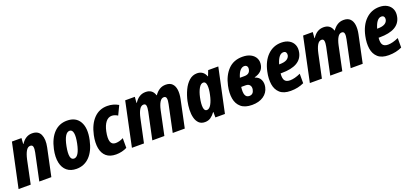

<svg xmlns="http://www.w3.org/2000/svg" viewBox="18 -1398 4808 2246"><g transform="rotate(-20 2422.5 -274.5)"><path d="M-5 0 112 -549H231L226 -476H229Q283 -559 364 -559Q442 -559 469 -499.5Q496 -440 476 -344L403 0H253L324 -336Q333 -379 328 -404Q323 -429 295 -429Q265 -429 243.5 -393.5Q222 -358 207 -292L146 0Z M715 10Q643 10 597.5 -27.5Q552 -65 537.5 -134.5Q523 -204 543 -298Q571 -425 636.5 -492Q702 -559 799 -559Q909 -559 956 -477Q1003 -395 972 -253Q945 -126 878.5 -58Q812 10 715 10ZM728 -113Q790 -113 821 -266Q838 -349 829.5 -393Q821 -437 788 -437Q724 -437 693 -279Q661 -113 728 -113Z M1208 10Q1132 10 1088 -27.5Q1044 -65 1031.5 -133Q1019 -201 1038 -292Q1065 -419 1132.5 -489Q1200 -559 1300 -559Q1339 -559 1373 -549.5Q1407 -540 1438 -522L1384 -409Q1346 -433 1311 -433Q1267 -433 1236 -394Q1205 -355 1190 -284Q1173 -202 1186.5 -159.5Q1200 -117 1248 -117Q1268 -117 1293 -123Q1318 -129 1344 -143V-22Q1316 -7 1280 1.5Q1244 10 1208 10Z M1406 0 1522 -549H1642L1636 -475H1640Q1667 -517 1701 -538Q1735 -559 1778 -559Q1863 -559 1887 -479H1891Q1916 -516 1950 -537.5Q1984 -559 2028 -559Q2080 -559 2108 -531Q2136 -503 2142.5 -454Q2149 -405 2136 -342L2064 0H1914L1984 -333Q1994 -378 1989 -403.5Q1984 -429 1958 -429Q1928 -429 1907 -394.5Q1886 -360 1873 -300L1810 0H1660L1731 -334Q1740 -379 1735.5 -404Q1731 -429 1706 -429Q1675 -429 1653.5 -393Q1632 -357 1618 -292L1556 0Z M2314 10Q2267 10 2239.5 -17Q2212 -44 2200.5 -88.5Q2189 -133 2191 -186Q2193 -239 2204 -292Q2219 -360 2247.5 -421Q2276 -482 2319 -520.5Q2362 -559 2419 -559Q2455 -559 2483 -540.5Q2511 -522 2526 -482H2529L2555 -549H2681L2564 0H2445V-67H2441Q2417 -33 2386.5 -11.5Q2356 10 2314 10ZM2382 -115Q2413 -115 2437.5 -158Q2462 -201 2476 -269Q2492 -339 2486.5 -385.5Q2481 -432 2450 -432Q2419 -432 2394.5 -389.5Q2370 -347 2356 -281Q2340 -204 2346 -159.5Q2352 -115 2382 -115Z M2901 10Q2813 10 2764.5 -31Q2716 -72 2704 -142Q2692 -212 2711 -300Q2736 -417 2804 -488Q2872 -559 2983 -559Q3043 -559 3085 -537Q3127 -515 3145.5 -477Q3164 -439 3154 -391Q3137 -309 3038 -284V-280Q3086 -266 3105.5 -225.5Q3125 -185 3114 -134Q3100 -67 3043.5 -28.5Q2987 10 2901 10ZM2966 -449Q2939 -449 2915 -423.5Q2891 -398 2873 -338H2930Q2992 -338 3004 -389Q3011 -416 3000.5 -432.5Q2990 -449 2966 -449ZM2905 -100Q2956 -100 2967 -157Q2973 -190 2957 -211Q2941 -232 2907 -232H2851Q2833 -100 2905 -100Z M3382 10Q3294 10 3248 -31.5Q3202 -73 3191.5 -142Q3181 -211 3199 -296Q3225 -420 3296 -489.5Q3367 -559 3467 -559Q3524 -559 3563.5 -536Q3603 -513 3620 -472Q3637 -431 3625 -376Q3592 -223 3353 -223H3338Q3332 -161 3351 -135Q3370 -109 3416 -109Q3444 -109 3477 -117.5Q3510 -126 3547 -143V-25Q3511 -8 3470 1Q3429 10 3382 10ZM3452 -445Q3392 -445 3358 -328H3365Q3422 -328 3452 -345Q3482 -362 3489 -393Q3493 -414 3484 -429.5Q3475 -445 3452 -445Z M3621 0 3737 -549H3857L3851 -475H3855Q3882 -517 3916 -538Q3950 -559 3993 -559Q4078 -559 4102 -479H4106Q4131 -516 4165 -537.5Q4199 -559 4243 -559Q4295 -559 4323 -531Q4351 -503 4357.5 -454Q4364 -405 4351 -342L4279 0H4129L4199 -333Q4209 -378 4204 -403.5Q4199 -429 4173 -429Q4143 -429 4122 -394.5Q4101 -360 4088 -300L4025 0H3875L3946 -334Q3955 -379 3950.5 -404Q3946 -429 3921 -429Q3890 -429 3868.5 -393Q3847 -357 3833 -292L3771 0Z M4602 10Q4514 10 4468 -31.5Q4422 -73 4411.5 -142Q4401 -211 4419 -296Q4445 -420 4516 -489.5Q4587 -559 4687 -559Q4744 -559 4783.5 -536Q4823 -513 4840 -472Q4857 -431 4845 -376Q4812 -223 4573 -223H4558Q4552 -161 4571 -135Q4590 -109 4636 -109Q4664 -109 4697 -117.5Q4730 -126 4767 -143V-25Q4731 -8 4690 1Q4649 10 4602 10ZM4672 -445Q4612 -445 4578 -328H4585Q4642 -328 4672 -345Q4702 -362 4709 -393Q4713 -414 4704 -429.5Q4695 -445 4672 -445Z"/></g></svg>

Font: Noto Sans Condensed ExtraBold
Style: Italic
Weight: 800
Width: 3
Italic angle: -12°
Designer: Monotype Design Team
Foundry: Monotype Imaging Inc.
Version: Version 2.013; ttfautohint (v1.8.4.7-5d5b)